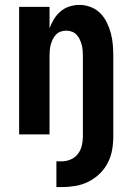

<svg xmlns="http://www.w3.org/2000/svg" viewBox="-20 -548 540 783"><path d="M210 215V110H231Q250 110 268 102.5Q286 95 297.5 80Q309 65 313.5 46.5Q318 28 318 9V-320Q318 -332 317 -343.5Q316 -355 313 -366Q310 -377 305 -387.5Q300 -398 292 -406.5Q284 -415 273 -419Q262 -423 250 -423Q238 -423 227 -419Q216 -415 208 -406.5Q200 -398 195 -387.5Q190 -377 187 -366Q184 -355 183 -343.5Q182 -332 182 -320V0H58V-520H182V-432Q189 -452 200 -470Q211 -488 227 -501.5Q243 -515 263 -521.5Q283 -528 304 -528Q327 -528 349.5 -519.5Q372 -511 388.5 -494.5Q405 -478 415.5 -456.5Q426 -435 432 -412.5Q438 -390 440 -366.5Q442 -343 442 -320V9Q442 37 437 64.5Q432 92 419 117Q406 142 385.5 161.5Q365 181 339.5 193.5Q314 206 286.5 210.5Q259 215 231 215Z"/></svg>

Font: Iosevka Term Curly Extrabold
Style: Regular
Weight: 800
Designer: Belleve Invis
Foundry: Belleve Invis
Version: Version 32.3.0